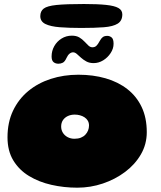

<svg xmlns="http://www.w3.org/2000/svg" viewBox="-20 -882 782 934"><path d="M356 31Q291 31 230.2 17.2Q169.5 3.5 121.2 -25.8Q73 -55 44.8 -101.5Q16.5 -148 16.5 -214Q16.5 -286.5 43.2 -343Q70 -399.5 117.2 -438.8Q164.5 -478 227 -498.2Q289.5 -518.5 361.5 -518.5Q433 -518.5 493.8 -501Q554.5 -483.5 599.5 -448.5Q644.5 -413.5 669.2 -361.2Q694 -309 694 -239Q694 -180.5 665.5 -131.2Q637 -82 588.8 -45.8Q540.5 -9.5 480.2 10.8Q420 31 356 31ZM342 -207Q360 -207 373.2 -212.2Q386.5 -217.5 395.2 -226.8Q404 -236 408.5 -247.5Q413 -259 413 -271.5Q413 -285 407 -295Q401 -305 391 -311.5Q381 -318 368.8 -321.2Q356.5 -324.5 343.5 -324.5Q325 -324.5 310 -317.5Q295 -310.5 286.2 -297.5Q277.5 -284.5 277.5 -266.5Q277.5 -249.5 286 -236Q294.5 -222.5 309.2 -214.8Q324 -207 342 -207ZM264 -572Q250 -572 240.5 -579.8Q231 -587.5 231 -607.5Q231 -634.5 244 -657.5Q257 -680.5 279.5 -694.5Q302 -708.5 329.5 -708.5Q351.5 -708.5 365.8 -700Q380 -691.5 390.5 -680.2Q401 -669 410 -660.5Q419 -652 429.5 -652Q441 -652 448.5 -658.8Q456 -665.5 465 -682.5Q472 -695.5 480 -701.5Q488 -707.5 502 -707.5Q513.5 -707.5 523 -699.8Q532.5 -692 532.5 -669Q532.5 -645.5 518.2 -623.8Q504 -602 482 -588.5Q460 -575 435.5 -575Q415 -575 400.2 -583Q385.5 -591 374.2 -601.2Q363 -611.5 353.8 -619.5Q344.5 -627.5 335.5 -627.5Q326.5 -627.5 318.2 -620.8Q310 -614 304 -601Q295.5 -582 285.5 -577Q275.5 -572 264 -572ZM375.5 -746Q316 -746 271 -749.5Q226 -753 201 -765.2Q176 -777.5 176 -803.5Q176 -827.5 192.5 -840.2Q209 -853 254.8 -857.8Q300.5 -862.5 388.5 -862.5Q454.5 -862.5 495.5 -858.2Q536.5 -854 555.8 -843.2Q575 -832.5 575 -812Q575 -781 552.5 -767Q530 -753 485.8 -749.5Q441.5 -746 375.5 -746Z"/></svg>

Font: Gluten Black
Style: Regular
Weight: 900
Designer: Tyler Finck
Foundry: Etcetera Type Company
Version: Version 1.300